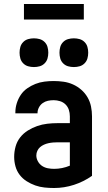

<svg xmlns="http://www.w3.org/2000/svg" viewBox="-20 -934 540 962"><path d="M251 8Q227 8 203 5.5Q179 3 156.5 -5Q134 -13 113.5 -26Q93 -39 78.5 -58Q64 -77 57.5 -100.5Q51 -124 51 -148Q51 -174 58 -199.5Q65 -225 81 -245.5Q97 -266 119.5 -280Q142 -294 166.5 -302.5Q191 -311 217 -314Q243 -317 269 -317H330V-351Q330 -368 325 -383.5Q320 -399 308.5 -410.5Q297 -422 281 -427Q265 -432 249 -432Q234 -432 220 -429Q206 -426 194 -417.5Q182 -409 175 -395.5Q168 -382 168 -368V-366H57V-371Q57 -394 64 -416.5Q71 -439 84 -458.5Q97 -478 116.5 -491.5Q136 -505 157.5 -513.5Q179 -522 202.5 -525Q226 -528 249 -528Q274 -528 298.5 -524.5Q323 -521 345.5 -511Q368 -501 387 -484.5Q406 -468 418.5 -446.5Q431 -425 436 -400.5Q441 -376 441 -351V-53Q400 -24 351 -8Q302 8 251 8ZM251 -88Q271 -88 291 -92Q311 -96 330 -104V-221H269Q257 -221 245.5 -220Q234 -219 222.5 -216.5Q211 -214 200 -209Q189 -204 180.5 -196.5Q172 -189 167 -178Q162 -167 162 -155Q162 -140 170 -125.5Q178 -111 191 -102.5Q204 -94 219.5 -91Q235 -88 251 -88ZM350 -598Q335 -598 321 -602Q307 -606 296.5 -616.5Q286 -627 282 -641Q278 -655 278 -670Q278 -685 282 -699Q286 -713 296.5 -723.5Q307 -734 321 -738Q335 -742 350 -742Q365 -742 379 -738Q393 -734 403.5 -723.5Q414 -713 418 -699Q422 -685 422 -670Q422 -655 418 -641Q414 -627 403.5 -616.5Q393 -606 379 -602Q365 -598 350 -598ZM150 -598Q135 -598 121 -602Q107 -606 96.5 -616.5Q86 -627 82 -641Q78 -655 78 -670Q78 -685 82 -699Q86 -713 96.5 -723.5Q107 -734 121 -738Q135 -742 150 -742Q165 -742 179 -738Q193 -734 203.5 -723.5Q214 -713 218 -699Q222 -685 222 -670Q222 -655 218 -641Q214 -627 203.5 -616.5Q193 -606 179 -602Q165 -598 150 -598ZM100 -836V-914H400V-836Z"/></svg>

Font: Moesevka
Style: Bold
Weight: 700
Monospace: yes
Designer: Belleve Invis
Foundry: Belleve Invis
Version: Version 32.5.0; ttfautohint (v1.8.4)